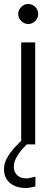

<svg xmlns="http://www.w3.org/2000/svg" viewBox="-29 -722 273 960"><path d="M100 218Q52 218 21.5 193.5Q-9 169 -9 122Q-9 94 7.5 65.5Q24 37 46.5 13Q69 -11 86.5 -26.5Q104 -42 107 -44L133 -26Q130 -24 115.5 -10.5Q101 3 83.5 22.5Q66 42 53 65.5Q40 89 40 111Q40 138 57 154Q74 170 102 170Q111 170 122.5 167.5Q134 165 148 161V210Q141 212 127 215Q113 218 100 218ZM77 0V-510H147V0ZM112 -602Q92 -602 77 -617Q62 -632 62 -652Q62 -672 77 -687Q92 -702 112 -702Q133 -702 147.5 -687Q162 -672 162 -652Q162 -632 147.5 -617Q133 -602 112 -602Z"/></svg>

Font: MuseoModerno Thin Light
Style: Regular
Weight: 300
Version: Version 1.003